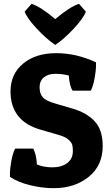

<svg xmlns="http://www.w3.org/2000/svg" viewBox="-20 -976 578 1004"><path d="M393 -956 429 -915Q416 -880 365 -825.5Q314 -771 269 -741Q224 -771 173 -825.5Q122 -880 109 -915L145 -956Q194 -940 269 -876Q344 -940 393 -956ZM340 -581Q306 -590 269 -590Q232 -590 209.5 -571.5Q187 -553 187 -519.5Q187 -486 204 -467Q221 -448 271 -434L360 -408Q432 -387 474.5 -342.5Q517 -298 517 -212Q517 -110 443.5 -51Q370 8 261 8Q201 8 137.5 -7.5Q74 -23 32 -51Q32 -57 32 -74Q32 -91 39 -132Q46 -173 59 -199H154Q170 -168 173 -116Q208 -101 254.5 -101Q301 -101 331 -123Q361 -145 361 -186Q361 -205 358 -217.5Q355 -230 339.5 -244.5Q324 -259 295 -268L192 -298Q35 -343 35 -498Q35 -589 101 -643.5Q167 -698 273.5 -698Q380 -698 482 -650Q482 -644 482 -627Q482 -610 475 -569Q468 -528 455 -502H360Q343 -526 340 -581Z"/></svg>

Font: Patua One
Style: Regular
Weight: 400
Designer: luciano Vergara
Foundry: Luciano Vergara
Version: Version 1.002